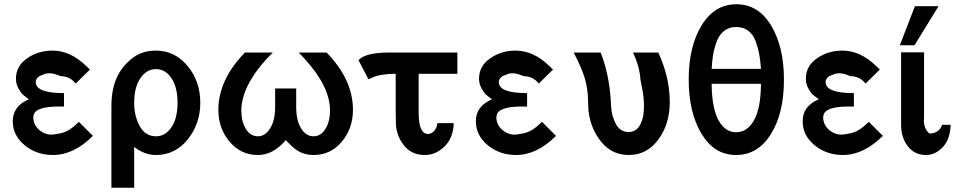

<svg xmlns="http://www.w3.org/2000/svg" viewBox="-20 -719 4501 903"><path d="M40 -149Q40 -220 116 -252Q98 -265 88.5 -273Q79 -281 67 -302.5Q55 -324 55 -349Q55 -408 107 -444.5Q159 -481 227 -481Q311 -481 385 -409L403 -392L336 -326Q328 -334 324 -339Q298 -361 264 -361Q211 -385 179 -366Q166 -363 157 -354Q148 -345 148 -333Q148 -281 281 -281V-218H256Q152 -218 139 -181Q134 -165 139 -148Q144 -127 162 -110Q180 -93 207 -87Q225 -84 247 -89Q264 -91 279 -96Q294 -101 306 -109Q318 -117 325 -122.5Q332 -128 341 -136.5Q350 -145 351 -146L417 -80Q327 10 229 10Q152 10 96 -36Q40 -82 40 -149Z M504 164V-221Q504 -305 534 -364Q559 -412 604 -446.5Q649 -481 713 -481Q802 -481 862 -409Q922 -337 922 -236Q922 -137 863 -63.5Q804 10 713 10Q660 10 611 -28V164ZM611 -235Q611 -174 637 -126Q663 -78 714 -78Q757 -78 786 -120Q815 -162 815 -236Q815 -308 786.5 -351Q758 -394 713 -394Q670 -394 640.5 -351.5Q611 -309 611 -235Z M1007 -202Q1007 -344 1132 -472H1263L1233 -441Q1116 -312 1115 -200Q1115 -147 1136.5 -112.5Q1158 -78 1193 -78Q1227 -78 1250.5 -115.5Q1274 -153 1274 -216V-303H1373V-216Q1373 -153 1396 -115.5Q1419 -78 1454 -78Q1489 -78 1510.5 -112.5Q1532 -147 1532 -200Q1532 -311 1414 -441L1385 -472H1516Q1640 -345 1640 -202Q1640 -115 1587.5 -52.5Q1535 10 1455 10Q1433 10 1413.5 4.5Q1394 -1 1379 -11Q1364 -21 1355 -29Q1346 -37 1335.5 -48Q1325 -59 1324 -60Q1265 10 1193 10Q1113 10 1060 -52.5Q1007 -115 1007 -202Z M1666 -436Q1698 -472 1812 -472H2131V-372H1949V-189Q1949 -89 1993 -89Q2009 -89 2022 -103.5Q2035 -118 2037 -140H2114Q2112 -71 2071 -30.5Q2030 10 1978 10Q1917 10 1882 -32.5Q1847 -75 1842 -131Q1841 -152 1841 -195V-372Q1810 -372 1786 -368.5Q1762 -365 1752 -362Q1742 -359 1728.5 -353Q1715 -347 1713 -346Z M2218 -149Q2218 -220 2294 -252Q2276 -265 2266.5 -273Q2257 -281 2245 -302.5Q2233 -324 2233 -349Q2233 -408 2285 -444.5Q2337 -481 2405 -481Q2489 -481 2563 -409L2581 -392L2514 -326Q2506 -334 2502 -339Q2476 -361 2442 -361Q2389 -385 2357 -366Q2344 -363 2335 -354Q2326 -345 2326 -333Q2326 -281 2459 -281V-218H2434Q2330 -218 2317 -181Q2312 -165 2317 -148Q2322 -127 2340 -110Q2358 -93 2385 -87Q2403 -84 2425 -89Q2442 -91 2457 -96Q2472 -101 2484 -109Q2496 -117 2503 -122.5Q2510 -128 2519 -136.5Q2528 -145 2529 -146L2595 -80Q2505 10 2407 10Q2330 10 2274 -36Q2218 -82 2218 -149Z M2678 -472H2805Q2849 -361 2854 -218Q2857 -172 2877 -135Q2897 -98 2937 -98Q2989 -98 3005 -173Q3008 -194 3008.5 -214Q3009 -234 3007 -255.5Q3005 -277 3003 -288Q3001 -299 2996.5 -321Q2992 -343 2992 -345Q2989 -404 2957 -472H3076Q3130 -355 3130 -239Q3130 -135 3076 -62.5Q3022 10 2938 10Q2858 10 2808 -51.5Q2758 -113 2748 -196Q2747 -201 2745.5 -253.5Q2744 -306 2729.5 -353.5Q2715 -401 2678 -472Z M3219 -344Q3219 -501 3280 -600Q3341 -699 3443 -699Q3547 -699 3607 -598.5Q3667 -498 3667 -345Q3667 -186 3605.5 -88Q3544 10 3442 10Q3339 10 3279 -90.5Q3219 -191 3219 -344ZM3327 -325V-319Q3329 -207 3360 -152Q3391 -97 3442 -97Q3494 -97 3526 -153Q3558 -209 3559 -325ZM3327 -395H3559Q3556 -434 3551 -462.5Q3546 -491 3534.5 -523.5Q3523 -556 3499.5 -574Q3476 -592 3442 -592Q3409 -592 3386 -574Q3363 -556 3351 -524Q3339 -492 3334 -462.5Q3329 -433 3327 -395Z M3755 -149Q3755 -220 3831 -252Q3813 -265 3803.5 -273Q3794 -281 3782 -302.5Q3770 -324 3770 -349Q3770 -408 3822 -444.5Q3874 -481 3942 -481Q4026 -481 4100 -409L4118 -392L4051 -326Q4043 -334 4039 -339Q4013 -361 3979 -361Q3926 -385 3894 -366Q3881 -363 3872 -354Q3863 -345 3863 -333Q3863 -281 3996 -281V-218H3971Q3867 -218 3854 -181Q3849 -165 3854 -148Q3859 -127 3877 -110Q3895 -93 3922 -87Q3940 -84 3962 -89Q3979 -91 3994 -96Q4009 -101 4021 -109Q4033 -117 4040 -122.5Q4047 -128 4056 -136.5Q4065 -145 4066 -146L4132 -80Q4042 10 3944 10Q3867 10 3811 -36Q3755 -82 3755 -149Z M4218 -133V-473H4325L4326 -472V-163Q4326 -161 4325.5 -157.5Q4325 -154 4325 -153Q4325 -114 4351 -91Q4396 -91 4411 -132H4451Q4449 -64 4414 -27Q4379 10 4335 10Q4282 10 4250 -30.5Q4218 -71 4218 -133ZM4212 -506 4283 -690H4394L4281 -506Z"/></svg>

Font: Coval
Style: Medium
Weight: 500
Foundry: Context Ltd
Version: Version 001.000